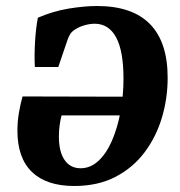

<svg xmlns="http://www.w3.org/2000/svg" viewBox="-20 -606 600 639"><path d="M227 13Q135 13 86.5 -33.5Q38 -80 38 -171Q38 -202 43 -231Q48 -260 55 -285L452 -284L443 -222H185Q181 -208 178.5 -189.5Q176 -171 176 -151Q176 -101 195 -73.5Q214 -46 248 -46Q281 -46 307.5 -70.5Q334 -95 352.5 -137.5Q371 -180 381 -233.5Q391 -287 391 -344Q391 -436 366.5 -481.5Q342 -527 295 -527Q279 -527 261.5 -522Q244 -517 230 -508Q219 -501 214 -493Q209 -485 205 -474L174 -383H96Q94 -420 96.5 -465Q99 -510 106 -547Q157 -569 209 -577.5Q261 -586 303 -586Q420 -586 479 -526Q538 -466 538 -347Q538 -279 519 -215Q500 -151 461.5 -99.5Q423 -48 364.5 -17.5Q306 13 227 13Z"/></svg>

Font: Yrsa
Style: Bold Italic
Weight: 700
Italic angle: -7.10001°
Version: Version 2.004